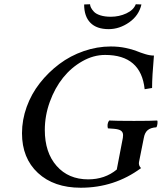

<svg xmlns="http://www.w3.org/2000/svg" viewBox="-20 -878 765 908"><path d="M503.9 -658.2Q541 -658.2 573.7 -651.4Q606.4 -644.5 625.5 -636.7Q644.5 -628.9 666.7 -622.1Q689 -615.2 708 -615.2Q699.2 -515.1 699.2 -461.9L664.1 -456.1Q647 -618.2 477.1 -618.2Q421.9 -618.2 369.4 -588.4Q316.9 -558.6 278.1 -510.3Q239.3 -461.9 215.6 -396.5Q191.9 -331.1 191.9 -263.2Q191.9 -156.7 247.8 -93.3Q303.7 -29.8 397 -29.8Q476.1 -29.8 532.2 -76.2L561 -226.1Q562 -230 562 -238.8Q562 -252.9 552 -260Q542 -267.1 518.1 -269L490.2 -271Q484.9 -292 496.1 -308.1Q524.9 -306.2 613.8 -306.2Q697.3 -306.2 723.1 -308.1Q726.1 -305.2 724.6 -292.7Q723.1 -280.3 719.2 -275.9Q692.9 -274.4 678.7 -262.7Q664.6 -251 660.2 -226.1L637.2 -110.8Q634.8 -95.2 647 -83Q521.5 9.8 361.8 9.8Q234.9 9.8 159.4 -60.1Q84 -129.9 84 -248Q84 -311 106.2 -372.6Q128.4 -434.1 168.5 -485.1Q208.5 -536.1 260.5 -575.2Q312.5 -614.3 375.7 -636.2Q439 -658.2 503.9 -658.2ZM648.9 -856.9Q636.7 -804.2 590.8 -772.2Q544.9 -740.2 494.1 -740.2Q437 -740.2 407.5 -770.3Q377.9 -800.3 377.9 -856.9L405.8 -857.9Q406.2 -850.1 410.4 -841.6Q414.6 -833 424.3 -822.5Q434.1 -812 454.8 -805.4Q475.6 -798.8 503.9 -798.8Q543.5 -798.8 577.6 -814.7Q611.8 -830.6 622.1 -857.9Z"/></svg>

Font: Common Serif Medium
Style: Italic
Weight: 500
Italic angle: -12°
Designer: Philipp H. Poll, Khaled Hosny
Foundry: Stefan Peev, Context Ltd.
Version: Version 1.026